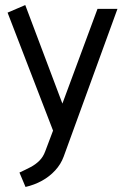

<svg xmlns="http://www.w3.org/2000/svg" viewBox="-20 -520 495 760"><path d="M159 79Q151 101 136 116Q121 131 101 141.5Q81 152 57 163L81 220Q116 212 146 195.5Q176 179 198.5 154.5Q221 130 232 100L445 -485H366L227 -110L80 -500L10 -470L190 -3Z"/></svg>

Font: Catamaran
Style: Regular
Weight: 400
Designer: Pria Ravichandran
Version: Version 2.000